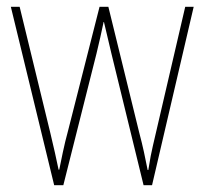

<svg xmlns="http://www.w3.org/2000/svg" viewBox="-20 -547 604 567"><path d="M309 -389Q297 -438 287 -482H286Q281 -459 276 -436Q271 -413 265 -389L167 0H140L12 -527H38L128 -157Q136 -123 142 -97Q148 -71 153 -46H155Q159 -66 165.5 -97Q172 -128 181 -161L274 -527H300L391 -156Q399 -126 405 -98.5Q411 -71 416 -45H418Q422 -70 425 -86Q428 -102 431.5 -116.5Q435 -131 440 -153L527 -527H552L429 0H404Z"/></svg>

Font: Noto Sans Lao Looped Condensed Thin
Style: Regular
Weight: 100
Width: 3
Designer: Mark Frömberg, Ben Mitchell
Foundry: The Fontpad Ltd
Version: Version 1.002; ttfautohint (v1.8.4.7-5d5b)